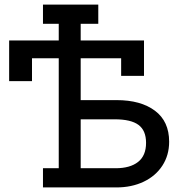

<svg xmlns="http://www.w3.org/2000/svg" viewBox="-20 -820 797 840"><path d="M720 -200Q720 -141 690.5 -95.5Q661 -50 608.5 -25Q556 0 489 0H168V-84H237V-565H120V-465H20V-643H237V-716H168V-800H410V-716H333V-643H610V-488H510V-565H333V-382H490Q596 -382 658 -335.5Q720 -289 720 -200ZM619 -195Q619 -249 586 -273.5Q553 -298 482 -298H333V-84H486Q549 -84 584 -111.5Q619 -139 619 -195Z"/></svg>

Font: Arvo
Style: Regular
Weight: 400
Designer: Anton Koovit (Cyrillic Expansion: Cyreal)
Foundry: Anton Koovit, Yassin Baggar
Version: Version 3.000